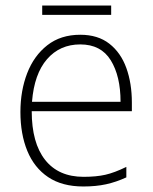

<svg xmlns="http://www.w3.org/2000/svg" viewBox="-20 -666 553 696"><path d="M271 -540Q335 -540 376.5 -507.5Q418 -475 438 -419.5Q458 -364 458 -294V-263H95Q95 -148 143.5 -86.5Q192 -25 283 -25Q329 -25 362 -32.5Q395 -40 438 -61V-23Q401 -6 364.5 2Q328 10 282 10Q205 10 154.5 -24Q104 -58 79 -119Q54 -180 54 -260Q54 -337 78.5 -400.5Q103 -464 151.5 -502Q200 -540 271 -540ZM271 -505Q197 -505 150.5 -451.5Q104 -398 96 -297H417Q417 -390 381.5 -447.5Q346 -505 271 -505ZM383 -646V-612H133V-646Z"/></svg>

Font: Noto Sans Disp ExtLt
Style: Regular
Weight: 200
Designer: Monotype Design Team
Foundry: Monotype Imaging Inc.
Version: Version 2.000;GOOG;noto-source:20170915:90ef993387c0